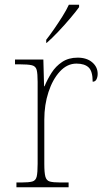

<svg xmlns="http://www.w3.org/2000/svg" viewBox="-20 -786 445 806"><path d="M49 0V-20H71Q101 -20 115.5 -24Q130 -28 134 -44.5Q138 -61 138 -98V-442Q138 -477 134 -492.5Q130 -508 114 -512Q98 -516 61 -516H43V-536H162L165 -424H167Q179 -453 196.5 -480.5Q214 -508 241 -526Q268 -544 306 -544Q344 -544 367 -524.5Q390 -505 390 -476Q390 -463 385 -453Q380 -443 369 -443Q369 -487 352 -503Q335 -519 301 -519Q262 -519 231.5 -486Q201 -453 183.5 -399.5Q166 -346 166 -284V-98Q166 -61 170.5 -44.5Q175 -28 189 -24Q203 -20 233 -20H268V0ZM174 -619Q189 -638 207 -664Q225 -690 242 -717Q259 -744 269 -766H312V-756Q300 -739 275.5 -710Q251 -681 224 -652.5Q197 -624 176 -606H174Z"/></svg>

Font: Noto Serif Thin
Style: Regular
Weight: 100
Designer: Monotype Design Team
Foundry: Monotype Imaging Inc.
Version: Version 2.015